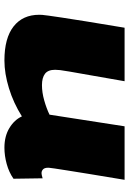

<svg xmlns="http://www.w3.org/2000/svg" viewBox="126 -714 597 890"><g transform="rotate(90 425.0 -268.5)"><path d="M260 10Q156 10 102 -32.5Q48 -75 48 -151Q48 -157 48.5 -165.5Q49 -174 52 -194.5Q55 -215 61 -256.5Q67 -298 78.5 -368Q90 -438 108 -547H356Q338 -444 327.5 -384Q317 -324 311.5 -293Q306 -262 304.5 -248.5Q303 -235 303 -225Q303 -192 321.5 -178Q340 -164 374 -164Q408 -164 445 -174.5Q482 -185 511 -199L565 -547H813Q796 -446 785.5 -380.5Q775 -315 769 -277.5Q763 -240 760.5 -222.5Q758 -205 757.5 -199.5Q757 -194 757 -193Q757 -176 764.5 -169Q772 -162 782 -162Q785 -162 790.5 -163Q796 -164 806 -167L808 -32Q778 -11 739.5 -0.5Q701 10 664 10Q611 10 573 -13Q535 -36 519 -71Q457 -32 388.5 -11Q320 10 260 10Z"/></g></svg>

Font: Georama ExtraExtended ExtraBold
Style: Italic
Weight: 800
Width: 8
Italic angle: -9°
Designer: Jean-Baptiste Levee
Foundry: Production Type
Version: Version 1.000